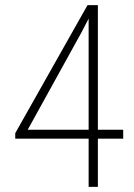

<svg xmlns="http://www.w3.org/2000/svg" viewBox="-20 -731 524 751"><path d="M461.9 -223.6V-188.5H39.6V-210L322.3 -710.9H354L298.3 -603.5L88.4 -223.6ZM362.8 -710.9V0H326.7V-710.9Z"/></svg>

Font: Roboto Condensed ExtraLight
Style: Regular
Weight: 250
Designer: Christian Robertson
Foundry: Google
Version: Version 3.008; 2023